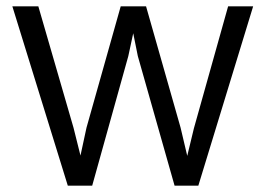

<svg xmlns="http://www.w3.org/2000/svg" viewBox="-20 -577 838 606"><path d="M194 9 19 -557H101L212 -174L234 -86L253 -174L361 -557H441L550 -174L571 -85L592 -172L700 -557H779L606 9H531L415 -400L400.5 -472L385 -400L271 9Z"/></svg>

Font: Merriweather Sans Light
Style: Regular
Weight: 300
Designer: Eben Sorkin
Foundry: Eben Sorkin
Version: Version 2.001; ttfautohint (v1.8.3)